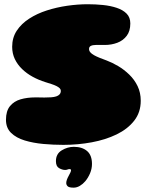

<svg xmlns="http://www.w3.org/2000/svg" viewBox="-20 -642 698 884"><path d="M271.5 25Q226 25 179.5 20.8Q133 16.5 94 4.8Q55 -7 31.2 -30Q7.5 -53 7.5 -90.5Q7.5 -131 26 -153.5Q44.5 -176 75 -184.8Q105.5 -193.5 141 -193.5Q146 -193.5 154.5 -193.5Q163 -193.5 171.2 -193.2Q179.5 -193 184.5 -193Q201.5 -193 215.2 -194Q229 -195 239 -198.2Q249 -201.5 254.5 -207.8Q260 -214 260 -224Q260 -230.5 254.8 -235.8Q249.5 -241 240 -245.8Q230.5 -250.5 217.5 -254.8Q204.5 -259 188.5 -264Q158 -273.5 130.5 -288.5Q103 -303.5 81.8 -324Q60.5 -344.5 48.2 -370.2Q36 -396 36 -426.5Q36 -468.5 57.2 -500.8Q78.5 -533 114.5 -556.2Q150.5 -579.5 195.8 -594Q241 -608.5 289.8 -615.5Q338.5 -622.5 384 -622.5Q419.5 -622.5 454 -619Q488.5 -615.5 517.2 -606Q546 -596.5 563 -579.2Q580 -562 580 -534Q580 -498.5 563.2 -476.8Q546.5 -455 519.8 -445Q493 -435 463 -435Q452.5 -435 445.8 -435Q439 -435 433.8 -435Q428.5 -435 421 -435Q414.5 -435 408.8 -434Q403 -433 398.8 -431Q394.5 -429 392.2 -425.5Q390 -422 390 -416.5Q390 -408 396 -401Q402 -394 412.8 -388Q423.5 -382 438.2 -376Q453 -370 471 -363.5Q496.5 -354 524 -337.8Q551.5 -321.5 575.2 -298.5Q599 -275.5 613.5 -245.5Q628 -215.5 628 -178Q628 -125 598 -86.5Q568 -48 517 -23.2Q466 1.5 402.5 13.2Q339 25 271.5 25ZM319 222Q298.5 222 291.8 215.8Q285 209.5 285 200.5Q285 193.5 288.2 184.8Q291.5 176 296 168Q301 159.5 304 152.5Q307 145.5 307 142Q307 139.5 305.5 138Q304 136.5 300 136.5Q295.5 136.5 290.8 138.5Q286 140.5 280 140.5Q267 140.5 252.2 132.2Q237.5 124 237.5 100Q237.5 66.5 264.2 50.2Q291 34 320 34Q358 34 380.8 53.2Q403.5 72.5 403.5 113Q403.5 134.5 394.8 155.5Q386 176.5 372.5 192.5Q361.5 205.5 347.5 213.8Q333.5 222 319 222Z"/></svg>

Font: Gluten Black
Style: Regular
Weight: 900
Designer: Tyler Finck
Foundry: Etcetera Type Company
Version: Version 1.300